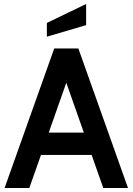

<svg xmlns="http://www.w3.org/2000/svg" viewBox="-20 -943 665 963"><path d="M215 -828 412 -923V-817L215 -759ZM622 0H498L439.5 -166H185.5L127 0H3L252 -700H373ZM312.5 -528 224.5 -278H400.5Z"/></svg>

Font: Cabin
Style: Bold
Weight: 700
Designer: Pablo Impallari
Foundry: Pablo Impallari. http://www.impallari.com Igino Marini. http://www.ikern.com
Version: Version 3.001;hotconv 1.0.109;makeotfexe 2.5.65596